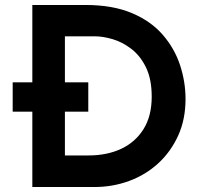

<svg xmlns="http://www.w3.org/2000/svg" viewBox="-20 -752 818 772"><path d="M110 0V-732H323Q433 -732 510 -699.5Q587 -667 634.5 -612Q682 -557 704 -490Q726 -423 726 -354Q726 -272 696.5 -207Q667 -142 616.5 -95.5Q566 -49 499.5 -24.5Q433 0 359 0ZM241 -127H336Q411 -127 468 -154Q525 -181 557.5 -233.5Q590 -286 590 -363Q590 -434 567 -481Q544 -528 508 -555.5Q472 -583 433 -594.5Q394 -606 361 -606H241ZM31 -421H335V-303H31Z"/></svg>

Font: Reem Kufi SemiBold
Style: Regular
Weight: 600
Designer: Khaled Hosny
Version: Version 1.001